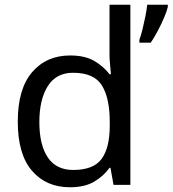

<svg xmlns="http://www.w3.org/2000/svg" viewBox="-20 -780 728 810"><path d="M275 10Q175 10 115 -59.5Q55 -129 55 -267Q55 -405 115.5 -475.5Q176 -546 276 -546Q338 -546 377.5 -523Q417 -500 442 -467H448Q447 -480 444.5 -505.5Q442 -531 442 -546V-760H530V0H459L446 -72H442Q418 -38 378 -14Q338 10 275 10ZM289 -63Q374 -63 408.5 -109.5Q443 -156 443 -250V-266Q443 -366 410 -419.5Q377 -473 288 -473Q217 -473 181.5 -416.5Q146 -360 146 -265Q146 -169 181.5 -116Q217 -63 289 -63ZM688 -751Q684 -733 672.5 -706Q661 -679 646 -650.5Q631 -622 616 -600H568V-612Q575 -631 581.5 -657.5Q588 -684 593.5 -711.5Q599 -739 601 -760H688Z"/></svg>

Font: Noto Sans Kaithi
Style: Regular
Weight: 400
Designer: Monotype Design Team
Foundry: Monotype Imaging Inc.
Version: Version 2.005; ttfautohint (v1.8.4.7-5d5b)